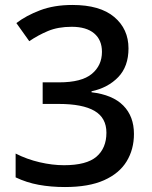

<svg xmlns="http://www.w3.org/2000/svg" viewBox="-20 -744 612 774"><path d="M498 -549Q498 -476 456.5 -433Q415 -390 349 -376V-372Q434 -362 477 -318.5Q520 -275 520 -204Q520 -142 490.5 -93.5Q461 -45 399.5 -17.5Q338 10 242 10Q185 10 136 1Q87 -8 43 -29V-125Q88 -102 139.5 -90Q191 -78 238 -78Q329 -78 369 -112.5Q409 -147 409 -209Q409 -269 361 -297Q313 -325 217 -325H152V-412H218Q309 -412 350 -446Q391 -480 391 -535Q391 -583 359.5 -609.5Q328 -636 269 -636Q214 -636 173.5 -619Q133 -602 98 -578L46 -651Q85 -681 141.5 -702.5Q198 -724 272 -724Q383 -724 440.5 -675.5Q498 -627 498 -549Z"/></svg>

Font: Noto Sans Ol Chiki Medium
Style: Regular
Weight: 500
Designer: Monotype Design Team, Lewis McGuffie
Foundry: Monotype Imaging Inc.
Version: Version 2.003; ttfautohint (v1.8.4.7-5d5b)